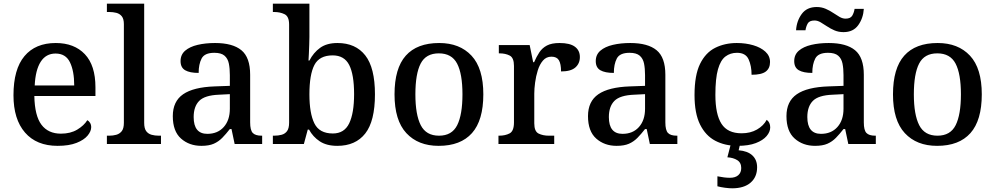

<svg xmlns="http://www.w3.org/2000/svg" viewBox="-20 -780 5391 1040"><path d="M292 10Q178 10 115.5 -62Q53 -134 53 -264Q53 -405 112.5 -476Q172 -547 282 -547Q382 -547 439.5 -486.5Q497 -426 497 -307V-260H166Q168 -153 204.5 -104.5Q241 -56 310 -56Q362 -56 398.5 -78Q435 -100 453 -129Q461 -125 467.5 -115Q474 -105 474 -91Q474 -69 454.5 -45.5Q435 -22 394.5 -6Q354 10 292 10ZM382 -317Q382 -395 359 -442.5Q336 -490 281 -490Q229 -490 200.5 -445.5Q172 -401 168 -317Z M559 0V-45H572Q592 -45 610 -50Q628 -55 639.5 -69.5Q651 -84 651 -115V-649Q651 -678 639.5 -692Q628 -706 610 -710.5Q592 -715 572 -715H559V-760H761V-115Q761 -84 772 -69.5Q783 -55 801 -50Q819 -45 840 -45H852V0Z M1071 10Q1005 10 960.5 -29.5Q916 -69 916 -151Q916 -231 972 -269.5Q1028 -308 1143 -312L1225 -315V-373Q1225 -409 1219.5 -436Q1214 -463 1196 -478.5Q1178 -494 1141 -494Q1088 -494 1072 -463Q1056 -432 1056 -385Q1008 -385 983 -399.5Q958 -414 958 -449Q958 -484 983 -505.5Q1008 -527 1050.5 -537Q1093 -547 1145 -547Q1240 -547 1287.5 -508Q1335 -469 1335 -375V-117Q1335 -75 1349 -60Q1363 -45 1397 -45H1400V0H1251L1234 -81H1225Q1204 -54 1184 -33.5Q1164 -13 1138 -1.5Q1112 10 1071 10ZM1103 -55Q1159 -55 1192 -92Q1225 -129 1225 -191V-270L1166 -267Q1089 -264 1059 -233.5Q1029 -203 1029 -146Q1029 -55 1103 -55Z M1807 10Q1749 10 1712 -14.5Q1675 -39 1654 -78H1647L1626 0H1458V-45H1465Q1487 -45 1505.5 -50Q1524 -55 1535 -70Q1546 -85 1546 -116V-647Q1546 -691 1521.5 -703Q1497 -715 1465 -715H1458V-760H1656V-580Q1656 -563 1655 -537.5Q1654 -512 1653 -488Q1652 -464 1651 -452H1656Q1678 -495 1714 -521Q1750 -547 1808 -547Q1906 -547 1958.5 -480Q2011 -413 2011 -269Q2011 -124 1958.5 -57Q1906 10 1807 10ZM1783 -57Q1845 -57 1871.5 -112Q1898 -167 1898 -270Q1898 -376 1871.5 -428Q1845 -480 1782 -480Q1710 -480 1683 -428Q1656 -376 1656 -269Q1656 -166 1683 -111.5Q1710 -57 1783 -57Z M2356 10Q2245 10 2181 -59Q2117 -128 2117 -269Q2117 -410 2178 -478.5Q2239 -547 2359 -547Q2470 -547 2534 -478.5Q2598 -410 2598 -269Q2598 -128 2536.5 -59Q2475 10 2356 10ZM2358 -45Q2428 -45 2456.5 -102Q2485 -159 2485 -269Q2485 -380 2456 -435.5Q2427 -491 2357 -491Q2287 -491 2258.5 -435.5Q2230 -380 2230 -269Q2230 -159 2259 -102Q2288 -45 2358 -45Z M2680 0V-45H2683Q2717 -45 2740.5 -57.5Q2764 -70 2764 -117V-423Q2764 -467 2741 -479Q2718 -491 2685 -491H2682V-536H2849L2868 -443H2873Q2886 -473 2901.5 -496.5Q2917 -520 2942.5 -533.5Q2968 -547 3011 -547Q3067 -547 3094 -527Q3121 -507 3121 -471Q3121 -436 3096.5 -414.5Q3072 -393 3019 -393Q3019 -434 3007.5 -453.5Q2996 -473 2967 -473Q2939 -473 2921 -452Q2903 -431 2893 -399Q2883 -367 2878.5 -333Q2874 -299 2874 -273V-112Q2874 -68 2897.5 -56.5Q2921 -45 2953 -45H2982V0Z M3320 10Q3254 10 3209.5 -29.5Q3165 -69 3165 -151Q3165 -231 3221 -269.5Q3277 -308 3392 -312L3474 -315V-373Q3474 -409 3468.5 -436Q3463 -463 3445 -478.5Q3427 -494 3390 -494Q3337 -494 3321 -463Q3305 -432 3305 -385Q3257 -385 3232 -399.5Q3207 -414 3207 -449Q3207 -484 3232 -505.5Q3257 -527 3299.5 -537Q3342 -547 3394 -547Q3489 -547 3536.5 -508Q3584 -469 3584 -375V-117Q3584 -75 3598 -60Q3612 -45 3646 -45H3649V0H3500L3483 -81H3474Q3453 -54 3433 -33.5Q3413 -13 3387 -1.5Q3361 10 3320 10ZM3352 -55Q3408 -55 3441 -92Q3474 -129 3474 -191V-270L3415 -267Q3338 -264 3308 -233.5Q3278 -203 3278 -146Q3278 -55 3352 -55Z M3975 10Q3907 10 3854.5 -17.5Q3802 -45 3772 -105.5Q3742 -166 3742 -265Q3742 -373 3772 -434Q3802 -495 3854 -521Q3906 -547 3971 -547Q4019 -547 4060 -535Q4101 -523 4126 -500Q4151 -477 4151 -444Q4151 -410 4128 -392.5Q4105 -375 4051 -375Q4051 -423 4035 -458.5Q4019 -494 3972 -494Q3936 -494 3909.5 -474Q3883 -454 3869 -404.5Q3855 -355 3855 -266Q3855 -161 3888 -109.5Q3921 -58 3997 -58Q4045 -58 4080.5 -78.5Q4116 -99 4133 -131Q4152 -117 4152 -90Q4152 -66 4132.5 -43Q4113 -20 4074 -5Q4035 10 3975 10ZM3946 240Q3930 240 3907 237Q3884 234 3866 229V175Q3905 183 3934 183Q3963 183 3979 169Q3995 155 3995 130Q3995 101 3973.5 87.5Q3952 74 3920 72L3941 -9H3991L3981 34Q4030 38 4055.5 62Q4081 86 4081 126Q4081 179 4045.5 209.5Q4010 240 3946 240Z M4395 10Q4329 10 4284.5 -29.5Q4240 -69 4240 -151Q4240 -231 4296 -269.5Q4352 -308 4467 -312L4549 -315V-373Q4549 -409 4543.5 -436Q4538 -463 4520 -478.5Q4502 -494 4465 -494Q4412 -494 4396 -463Q4380 -432 4380 -385Q4332 -385 4307 -399.5Q4282 -414 4282 -449Q4282 -484 4307 -505.5Q4332 -527 4374.5 -537Q4417 -547 4469 -547Q4564 -547 4611.5 -508Q4659 -469 4659 -375V-117Q4659 -75 4673 -60Q4687 -45 4721 -45H4724V0H4575L4558 -81H4549Q4528 -54 4508 -33.5Q4488 -13 4462 -1.5Q4436 10 4395 10ZM4427 -55Q4483 -55 4516 -92Q4549 -129 4549 -191V-270L4490 -267Q4413 -264 4383 -233.5Q4353 -203 4353 -146Q4353 -55 4427 -55ZM4549 -606Q4522 -606 4500 -615.5Q4478 -625 4459.5 -637.5Q4441 -650 4424.5 -659.5Q4408 -669 4392 -669Q4364 -669 4355 -652.5Q4346 -636 4343 -616H4292Q4295 -666 4322.5 -704Q4350 -742 4404 -742Q4430 -742 4452 -732.5Q4474 -723 4492.5 -710.5Q4511 -698 4527.5 -688.5Q4544 -679 4560 -679Q4587 -679 4596.5 -695.5Q4606 -712 4609 -732H4659Q4656 -682 4629 -644Q4602 -606 4549 -606Z M5056 10Q4945 10 4881 -59Q4817 -128 4817 -269Q4817 -410 4878 -478.5Q4939 -547 5059 -547Q5170 -547 5234 -478.5Q5298 -410 5298 -269Q5298 -128 5236.5 -59Q5175 10 5056 10ZM5058 -45Q5128 -45 5156.5 -102Q5185 -159 5185 -269Q5185 -380 5156 -435.5Q5127 -491 5057 -491Q4987 -491 4958.5 -435.5Q4930 -380 4930 -269Q4930 -159 4959 -102Q4988 -45 5058 -45Z"/></svg>

Font: Noto Serif Tamil Medium
Style: Regular
Weight: 500
Designer: Indian Type Foundry, Tom Grace, and the Monotype Design Team
Foundry: Monotype Imaging Inc.
Version: Version 2.004; ttfautohint (v1.8.4.7-5d5b)